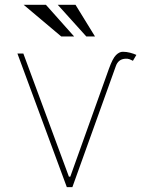

<svg xmlns="http://www.w3.org/2000/svg" viewBox="-20 -764 628 784"><path d="M51.1 -545.5H75.3L261.4 -42.6H267L424.7 -483Q440 -525.6 453.7 -539.1Q467.3 -552.6 481.5 -552.6Q496.4 -552.6 511.4 -548.7Q526.3 -544.7 536.9 -539.8L522.7 -515.6Q522 -515.6 519.5 -517.4Q515.6 -519.5 508.3 -522.4Q501.1 -525.2 490.1 -524.1Q462.7 -521.7 453.1 -494.3L275.6 0H252.8ZM282.7 -615.1H230.1L76.7 -744.3H167.6ZM367.9 -615.1H332.4L215.9 -744.3H288.4Z"/></svg>

Font: Inter UI Thin
Style: Regular
Weight: 100
Designer: Rasmus Andersson
Foundry: rsms
Version: 3.2;8d6f07862